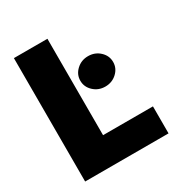

<svg xmlns="http://www.w3.org/2000/svg" viewBox="-169 -853 930 980"><g transform="rotate(-30 295.5 -363.5)"><path d="M51.1 0V-727.3H248.6V-159.1H542.6V0ZM451.9 -394.2Q423.7 -367.9 383.5 -367.9Q343.4 -367.9 315.2 -394.2Q286.9 -420.5 286.9 -457.4Q286.9 -494.3 315.2 -520.6Q343.4 -546.9 383.5 -546.9Q423.7 -546.9 451.9 -520.6Q480.1 -494.3 480.1 -457.4Q480.1 -420.5 451.9 -394.2Z"/></g></svg>

Font: Karasuma Gothic
Style: Black
Weight: 900
Designer: Rasmus Andersson / Ryoko Nishizuka
Foundry: Genbu
Version: Version 1.00